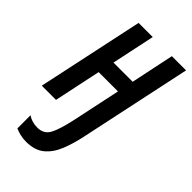

<svg xmlns="http://www.w3.org/2000/svg" viewBox="-244 -608 919 919"><g transform="rotate(45 215.5 -148.5)"><path d="M133.3 243.2Q111.3 243.2 92.5 238.5Q73.7 233.9 59.1 227.1V138.2Q85.9 157.2 124 157.2Q166.5 157.2 185.8 122.6Q205.1 87.9 223.1 3.4L274.4 -238.3H143.6L93.3 0H-2.9L112.3 -540H208L161.6 -320.8H291.5L337.4 -540H433.6L314 22Q300.8 87.4 280.5 137.2Q260.3 187 225.6 215.1Q190.9 243.2 133.3 243.2Z"/></g></svg>

Font: Open Sans Condensed SemiBold
Style: Italic
Weight: 600
Width: 3
Italic angle: -12°
Designer: Monotype Design Team
Foundry: Monotype Imaging Inc.
Version: Version 3.000; ttfautohint (v1.8.4)